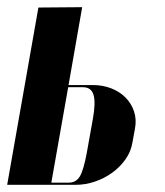

<svg xmlns="http://www.w3.org/2000/svg" viewBox="-47 -515 461 535"><path d="M212 -278Q239 -278 262.5 -269Q286 -260 302.5 -243.5Q319 -227 326.5 -204.5Q334 -182 329 -156L322 -118Q318 -93 303 -71.5Q288 -50 266 -34Q244 -18 217.5 -9Q191 0 164 0H-27L60 -494L182 -495L144 -278ZM212 -185Q220 -230 213.5 -251Q207 -272 184 -272H143L96 -6H144Q165 -6 175.5 -23.5Q186 -41 195 -90Z"/></svg>

Font: Moniqa Black Ita Display
Style: Italic
Weight: 900
Italic angle: -10°
Designer: Rajesh Rajput
Foundry: Rajesh Rajput
Version: Version 1.000